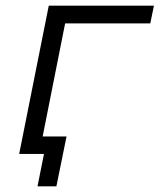

<svg xmlns="http://www.w3.org/2000/svg" viewBox="-20 -546 566 681"><path d="M48 0 153 -526H526L513 -463H211L119 0ZM113 115 136 0H48L61 -62H216L180 115Z"/></svg>

Font: Montserrat
Style: Italic
Weight: 400
Italic angle: -11.3°
Designer: Julieta Ulanovsky
Foundry: Julieta Ulanovsky
Version: Version 9.000; ttfautohint (v1.8.4.7-5d5b)